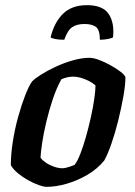

<svg xmlns="http://www.w3.org/2000/svg" viewBox="-20 -724 523 744"><path d="M161 0Q149 0 129.5 -7Q110 -14 88.5 -26Q67 -38 49 -53Q31 -68 22 -84Q22 -128 30 -177.5Q38 -227 51 -273.5Q64 -320 78 -355.5Q92 -391 104 -408Q114 -419 138.5 -434.5Q163 -450 195 -465Q227 -480 262 -490Q297 -500 327 -500Q342 -500 363.5 -492Q385 -484 407.5 -471.5Q430 -459 446.5 -446.5Q463 -434 466 -425Q466 -395 458 -350Q450 -305 438 -256.5Q426 -208 411.5 -166.5Q397 -125 384 -102Q357 -69 318.5 -46.5Q280 -24 238.5 -12Q197 0 161 0ZM222 -72Q228 -72 236 -74Q244 -76 253 -79Q262 -82 269 -85Q280 -99 291.5 -128.5Q303 -158 313.5 -195.5Q324 -233 332.5 -271.5Q341 -310 345.5 -342Q350 -374 350 -393Q339 -403 324 -410.5Q309 -418 293.5 -422.5Q278 -427 264 -427Q252 -427 241 -424.5Q230 -422 218 -417Q199 -383 184.5 -339.5Q170 -296 159.5 -252Q149 -208 143.5 -171Q138 -134 137 -113Q144 -103 158 -93.5Q172 -84 189.5 -78Q207 -72 222 -72ZM229 -570Q206 -570 193 -573Q180 -576 176 -579Q190 -637 224 -670.5Q258 -704 317 -704Q378 -704 401 -670Q424 -636 418 -579Q413 -576 398.5 -573Q384 -570 367 -570Q367 -608 352 -619.5Q337 -631 307 -631Q278 -631 260 -619Q242 -607 229 -570Z"/></svg>

Font: Texturina Medium 12pt
Style: Bold Italic
Weight: 700
Italic angle: -11°
Version: Version 1.002